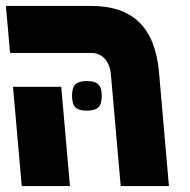

<svg xmlns="http://www.w3.org/2000/svg" viewBox="-22 -629 642 649"><path d="M286.5 -450H12L-2 -609H286Q392 -609 448.8 -553.5Q505.5 -498 515.5 -384.5L549 0H386L353 -376Q350 -411 332 -430.5Q314 -450 286.5 -450ZM22 -335.5H185L214.5 0H51.5ZM221.5 -305Q221.5 -332.5 232.8 -343.8Q244 -355 271 -355Q299 -355 310.5 -343.8Q322 -332.5 322 -305Q322 -277.5 310.5 -266.2Q299 -255 271 -255Q244 -255 232.8 -266.2Q221.5 -277.5 221.5 -305Z"/></svg>

Font: JuliaMono Black
Style: Italic
Weight: 900
Italic angle: -9°
Monospace: yes
Designer: cormullion
Foundry: corm
Version: Version 0.057; ttfautohint (v1.8.4)